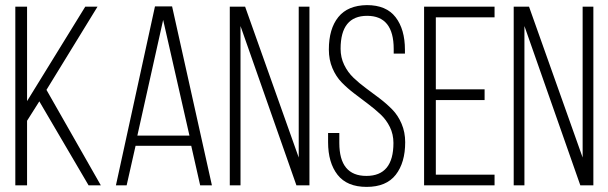

<svg xmlns="http://www.w3.org/2000/svg" viewBox="-20 -726 2383 752"><path d="M327 0 134 -329 86 -253V0H40V-700H86V-330L314 -700H362L162 -374L375 0Z M729 -155H511L476 0H434L587 -701H654L810 0H764ZM619 -648 518 -195H722Z M922 -624V0H880V-700H940L1150 -109V-700H1192V0H1141Z M1417 -706Q1493 -706 1529.5 -658.5Q1566 -611 1566 -531V-516H1522V-534Q1522 -664 1418 -664Q1314 -664 1314 -535Q1314 -501 1328 -472Q1342 -443 1364.5 -421.5Q1387 -400 1413.5 -380.5Q1440 -361 1467 -340.5Q1494 -320 1516.5 -297Q1539 -274 1553 -241Q1567 -208 1567 -169Q1567 -89 1530 -41.5Q1493 6 1416 6Q1339 6 1302 -41.5Q1265 -89 1265 -169V-205H1309V-166Q1309 -37 1415 -37Q1521 -37 1521 -166Q1521 -200 1507 -228.5Q1493 -257 1470.5 -278Q1448 -299 1421.5 -319Q1395 -339 1368 -359.5Q1341 -380 1318.5 -403Q1296 -426 1282 -459Q1268 -492 1268 -532Q1268 -613 1305 -659Q1342 -705 1417 -706Z M1687 -376H1878V-334H1687V-42H1917V0H1641V-700H1917V-658H1687Z M2034 -624V0H1992V-700H2052L2262 -109V-700H2304V0H2253Z"/></svg>

Font: Bebas Neue Book
Style: Regular
Weight: 400
Designer: Ryoichi Tsunekawa
Foundry: Ryoichi Tsunekawa
Version: Version 001.003